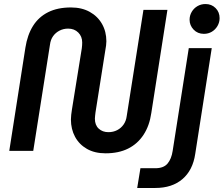

<svg xmlns="http://www.w3.org/2000/svg" viewBox="-20 -749 1110 953"><path d="M504 12Q450 12 411.5 -10Q373 -32 352.5 -70Q332 -108 332 -156Q332 -167 333.5 -179.5Q335 -192 337 -205L386 -509Q387 -516 387.5 -524Q388 -532 388 -538Q388 -568 368.5 -587.5Q349 -607 318 -607Q295 -607 275.5 -597Q256 -587 243.5 -569.5Q231 -552 228 -527L145 0H26L106 -512Q116 -576 144 -620.5Q172 -665 219 -688.5Q266 -712 332 -712Q386 -712 425.5 -690Q465 -668 486.5 -630Q508 -592 508 -544Q508 -534 506.5 -523Q505 -512 503 -501L454 -191Q453 -182 452 -174Q451 -166 451 -160Q451 -128 470 -110.5Q489 -93 518 -93Q542 -93 561.5 -103Q581 -113 593.5 -131Q606 -149 609 -173L692 -700H811L731 -188Q722 -125 692.5 -80Q663 -35 616 -11.5Q569 12 504 12ZM661 184 677 86H751Q792 86 811.5 63Q831 40 837 0L917 -510H1031L949 15Q937 96 885.5 140Q834 184 751 184ZM992 -581Q961 -581 941 -602Q921 -623 921 -651Q921 -672 931.5 -690Q942 -708 960 -718.5Q978 -729 1000 -729Q1030 -729 1050 -709Q1070 -689 1070 -659Q1070 -638 1059.5 -620Q1049 -602 1031.5 -591.5Q1014 -581 992 -581Z"/></svg>

Font: MuseoModerno Thin Medium
Style: Italic
Weight: 500
Italic angle: -9°
Version: Version 1.003